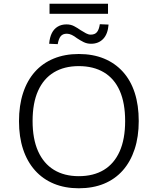

<svg xmlns="http://www.w3.org/2000/svg" viewBox="-20 -1003 847 1031"><path d="M403 8Q329 8 269.5 -16.5Q210 -41 168 -88Q126 -135 104 -201.5Q82 -268 82 -352Q82 -437 104 -504Q126 -571 167.5 -617.5Q209 -664 268.5 -688.5Q328 -713 403 -713Q479 -713 538.5 -688.5Q598 -664 640 -617.5Q682 -571 703.5 -504.5Q725 -438 725 -353Q725 -269 703 -202Q681 -135 639.5 -88Q598 -41 538.5 -16.5Q479 8 403 8ZM403 -57Q482 -57 537.5 -90.5Q593 -124 622.5 -190Q652 -256 652 -353Q652 -450 623 -515.5Q594 -581 538 -614.5Q482 -648 403 -648Q325 -648 269.5 -614.5Q214 -581 184.5 -515.5Q155 -450 155 -353Q155 -257 184.5 -191Q214 -125 269.5 -91Q325 -57 403 -57ZM246 -929V-983H560V-929ZM469 -768Q447 -768 429 -777Q411 -786 393 -798Q379 -809 365.5 -815.5Q352 -822 339 -822Q317 -822 306 -808.5Q295 -795 290 -766L244 -768Q247 -803 258.5 -825.5Q270 -848 290 -860Q310 -872 337 -872Q360 -872 378 -862.5Q396 -853 413 -841Q429 -831 442 -824Q455 -817 467 -817Q490 -817 501 -831Q512 -845 516 -873L563 -871Q559 -820 534 -794Q509 -768 469 -768Z"/></svg>

Font: Nunito Sans 7pt Light
Style: Regular
Weight: 300
Designer: Vernon Adams
Foundry: Vernon Adams
Version: Version 3.101;gftools[0.9.27]